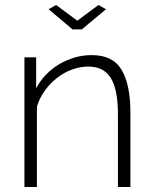

<svg xmlns="http://www.w3.org/2000/svg" viewBox="-20 -750 616 770"><path d="M205 -730 290 -667 375 -730 405 -713 308 -632H271L175 -713ZM503 0H453V-290Q453 -391 424.5 -437Q396 -483 334 -483Q301 -483 268.5 -471Q236 -459 208 -437Q180 -415 159 -385.5Q138 -356 128 -322V0H78V-520H125V-396Q141 -426 164.5 -450.5Q188 -475 217.5 -492.5Q247 -510 280 -519.5Q313 -529 348 -529Q433 -529 468 -469.5Q503 -410 503 -299Z"/></svg>

Font: Oxford Sans
Style: Regular
Weight: 300
Designer: Matt McInerney, Pablo Impallari, Rodrigo Fuenzalida
Foundry: Matt McInerney, Pablo Impallari, Rodrigo Fuenzalida
Version: Version 3.000g; ttfautohint (v1.5) -l 8 -r 28 -G 28 -x 14 -D